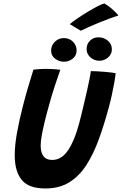

<svg xmlns="http://www.w3.org/2000/svg" viewBox="-20 -1077 707 1114"><path d="M243.5 16.5Q146 16.5 105.8 -33.5Q65.5 -83.5 65.5 -176Q65.5 -234 78.5 -306.2Q91.5 -378.5 113.5 -464Q126 -513.5 141.5 -566.2Q157 -619 174 -673Q192 -675 211.5 -676.2Q231 -677.5 247.5 -677.5Q270.5 -677.5 292 -676Q313.5 -674.5 330 -672.5Q314.5 -629 296.5 -574Q278.5 -519 263.5 -463Q250.5 -417 239.8 -373Q229 -329 222.5 -292.8Q216 -256.5 216 -233Q216 -149 282.5 -149Q337.5 -149 375.2 -205.5Q413 -262 438.5 -358.5Q444 -379 451.8 -410.5Q459.5 -442 468 -478.2Q476.5 -514.5 484.8 -550.5Q493 -586.5 499 -616.2Q505 -646 507 -664.5Q525 -664.5 547.5 -663Q570 -661.5 592 -659.8Q614 -658 630 -655.8Q646 -653.5 651 -652Q648 -624.5 642 -591.5Q636 -558.5 628.2 -523Q620.5 -487.5 611 -452.5Q584 -353 553 -267.8Q522 -182.5 480.8 -118.8Q439.5 -55 381.8 -19.2Q324 16.5 243.5 16.5ZM351 -719Q322 -719 299.2 -736.8Q276.5 -754.5 276.5 -783Q276.5 -814 298.5 -835Q320.5 -856 350 -856Q382.5 -856 403.5 -835Q424.5 -814 424.5 -783.5Q424.5 -755.5 402.5 -737.2Q380.5 -719 351 -719ZM556.5 -724.5Q526.5 -724.5 504.5 -744.2Q482.5 -764 482.5 -793Q482.5 -822 502.5 -841.2Q522.5 -860.5 551 -860.5Q582.5 -860.5 605.8 -841Q629 -821.5 629 -791.5Q629 -771 618.2 -756Q607.5 -741 591 -732.8Q574.5 -724.5 556.5 -724.5ZM585.5 -1057Q605.5 -1045.5 622.8 -1031Q640 -1016.5 652 -1004.2Q664 -992 667 -986.5Q647 -981 615.8 -969.5Q584.5 -958 551 -944.2Q517.5 -930.5 489.8 -918Q462 -905.5 448.5 -898.5L385 -937Q402 -951.5 430.2 -970.8Q458.5 -990 489.5 -1008.8Q520.5 -1027.5 546.8 -1041Q573 -1054.5 585.5 -1057Z"/></svg>

Font: Grandstander Thin SemiBold
Style: Italic
Weight: 600
Italic angle: -15°
Version: Version 1.200